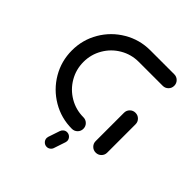

<svg xmlns="http://www.w3.org/2000/svg" viewBox="-185 -637 897 897"><g transform="rotate(45 264.0 -188.5)"><path d="M330.4 -38.1Q330.4 -22.2 319.3 -11.1Q308.1 0 292.2 0Q221.9 0 162.4 -35Q103 -70 68.1 -129.4Q33.3 -188.9 33.3 -259.3Q33.3 -329.6 68.1 -389.1Q103 -448.5 162.4 -483.5Q221.9 -518.5 292.2 -518.5H450.4Q466.3 -518.5 477.4 -507.4Q488.5 -496.3 488.5 -480.4Q488.5 -464.4 477.4 -453.3Q466.3 -442.2 450.4 -442.2H292.2Q242.6 -442.2 200.6 -417.6Q158.5 -393 134.1 -350.9Q109.6 -308.9 109.6 -259.3Q109.6 -209.6 134.1 -167.6Q158.5 -125.6 200.6 -100.9Q242.6 -76.3 292.2 -76.3Q308.1 -76.3 319.3 -65.2Q330.4 -54.1 330.4 -38.1ZM449.6 0Q433.7 0 422.6 -11.1Q411.5 -22.2 411.5 -38.1V-225.2Q411.5 -241.1 422.6 -252.2Q433.7 -263.3 449.6 -263.3Q465.6 -263.3 476.7 -252.2Q487.8 -241.1 487.8 -225.2V-38.1Q487.8 -22.2 476.7 -11.1Q465.6 0 449.6 0ZM239.3 113.3Q239.3 110.7 240.7 104.8L260 47.4Q263 38.5 270.6 32.6Q278.1 26.7 287.8 26.7Q300 26.7 308.7 35.4Q317.4 44.1 317.4 56.3Q317.4 58.9 315.9 64.8L296.7 122.2Q294.1 131.1 286.3 137Q278.5 143 268.9 143Q256.7 143 248 134.3Q239.3 125.6 239.3 113.3Z"/></g></svg>

Font: 26F Galaxy Sans
Style: Bold
Weight: 700
Designer: C₂₉H₂₅N₃O₅
Version: Version 1.100